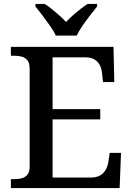

<svg xmlns="http://www.w3.org/2000/svg" viewBox="-20 -951 671 971"><path d="M35 0V-45H54Q75 -45 92 -50Q109 -55 119.5 -69Q130 -83 130 -109V-600Q130 -631 119.5 -645Q109 -659 92 -664Q75 -669 54 -669H35V-714H554L558 -536H501L496 -581Q494 -603 485 -621Q476 -639 458.5 -650Q441 -661 412 -661H246V-399H487V-347H246V-53H437Q468 -53 486.5 -64Q505 -75 515 -93Q525 -111 528 -133L535 -178H592L585 0ZM262 -771Q252 -794 233 -820.5Q214 -847 194.5 -873Q175 -899 159 -918V-931H206Q224 -920 243 -904.5Q262 -889 280.5 -872.5Q299 -856 314 -840Q329 -856 347.5 -872.5Q366 -889 386 -904.5Q406 -920 423 -931H471V-918Q456 -899 435.5 -873Q415 -847 397 -820.5Q379 -794 368 -771Z"/></svg>

Font: Noto Serif Khmer Medium
Style: Regular
Weight: 500
Version: Version 2.003